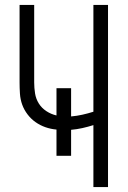

<svg xmlns="http://www.w3.org/2000/svg" viewBox="-20 -755 515 775"><path d="M357 0V-250Q335 -243 312.5 -238Q290 -233 267 -231V-126H208V-232Q185 -234 163.5 -241.5Q142 -249 123.5 -262Q105 -275 91 -293.5Q77 -312 69.5 -333Q62 -354 60.5 -377Q59 -400 59 -422V-735H118V-422Q118 -400 121.5 -378Q125 -356 136.5 -337.5Q148 -319 167 -306.5Q186 -294 208 -289V-399H267V-285Q290 -287 312.5 -292Q335 -297 357 -304V-735H416V0Z"/></svg>

Font: Iosevka QP Light
Style: Regular
Weight: 300
Designer: Belleve Invis
Foundry: Belleve Invis
Version: Version 20.0.0; ttfautohint (v1.8.4)